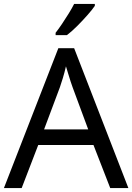

<svg xmlns="http://www.w3.org/2000/svg" viewBox="-20 -964 679 984"><path d="M545 0 459 -221H176L91 0H0L279 -717H360L638 0ZM352 -517Q349 -525 342 -546Q335 -567 328.5 -589.5Q322 -612 318 -624Q311 -593 302 -563.5Q293 -534 287 -517L206 -301H432ZM466 -934Q454 -916 429 -887.5Q404 -859 375.5 -830.5Q347 -802 323 -784H265V-796Q280 -815 297.5 -841Q315 -867 332 -894.5Q349 -922 360 -944H466Z"/></svg>

Font: Noto Sans Palmyrene
Style: Regular
Weight: 400
Designer: Monotype Design Team
Foundry: Monotype Imaging Inc.
Version: Version 2.001; ttfautohint (v1.8.4.7-5d5b)